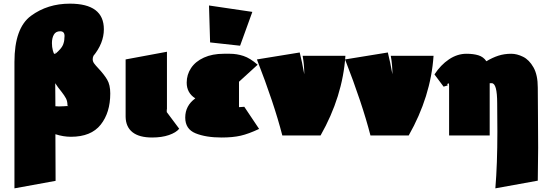

<svg xmlns="http://www.w3.org/2000/svg" viewBox="-20 -741 3000 1050"><path d="M487 -417Q487 -405 494.5 -394.5Q502 -384 519 -366Q549 -334 566 -305.5Q583 -277 583 -230Q583 -125 530.5 -59Q478 7 368 7Q326 7 283 -7L284 248L59 289V-402Q59 -588 149.5 -654.5Q240 -721 362 -721Q548 -721 548 -581Q548 -504 489 -433L491 -435Q487 -427 487 -417ZM264 -505Q264 -484 269 -465Q274 -446 278 -446Q282 -446 282 -464V-446Q316 -475 324 -494.5Q332 -514 332 -531L333 -544Q333 -570 309 -570Q285 -570 274.5 -551.5Q264 -533 264 -505ZM303 -159Q317 -159 329.5 -160Q342 -161 345 -161H356Q349 -161 349 -165Q349 -187 341 -202.5Q333 -218 315 -241Q296 -264 282 -286L283 -160Z M960 -37Q943 -16 904 -2.5Q865 11 812 11Q741 11 704.5 -18Q668 -47 667 -102V-416L893 -458V-143Q893 -143 892.5 -143.5Q892 -144 892 -144Q892 -144 892 -128ZM893 -140V-143Q893 -142 893.5 -141.5Q894 -141 893 -140Z M1397 -36Q1340 -9 1296.5 1Q1253 11 1192 11Q1106 11 1049.5 -12Q993 -35 993 -98Q993 -163 1048 -203Q1001 -233 1001 -289Q1001 -333 1025 -369Q1049 -405 1095 -426Q1141 -447 1204 -447H1237Q1275 -447 1311.5 -435Q1348 -423 1389 -387L1287 -294V-155Q1294 -155 1316 -157ZM1129 -509 1123 -711 1360 -676 1293 -491Z M1869 -436Q1854 -213 1733 0H1524Q1479 -175 1385 -416L1619 -454Q1632 -402 1644 -335Q1644 -387 1635 -436Z M2351 -436Q2336 -213 2215 0H2006Q1961 -175 1867 -416L2101 -454Q2114 -402 2126 -335Q2126 -387 2117 -436Z M2922 -112 2923 67Q2923 125 2921 247L2689 289Q2700 157 2700 -21L2699 -176Q2699 -286 2669 -286H2658V0H2436V-276Q2436 -285 2432 -285Q2428 -285 2426.5 -279Q2425 -273 2431 -273Q2423 -273 2415.5 -270Q2408 -267 2406 -267L2356 -334Q2390 -386 2435.5 -416.5Q2481 -447 2531 -447Q2569 -447 2596.5 -438.5Q2624 -430 2640 -406Q2673 -426 2705.5 -436.5Q2738 -447 2776 -447Q2807 -447 2840.5 -430.5Q2874 -414 2897.5 -372.5Q2921 -331 2921 -262Q2921 -164 2922 -112Z"/></svg>

Font: Ysabeau Black
Style: Regular
Weight: 900
Designer: Christian Thalmann (Catharsis Fonts)
Version: Version 0.003